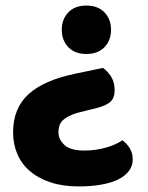

<svg xmlns="http://www.w3.org/2000/svg" viewBox="-20 -504 531 690"><path d="M350 -260Q366 -249 379 -229Q392 -209 392 -180Q392 -152 377 -138.5Q362 -125 332 -117L256 -98Q222 -87 206 -72Q190 -57 190 -28Q190 -3 211.5 17Q233 37 283 37Q324 37 360.5 26.5Q397 16 420 0Q436 12 446.5 29Q457 46 457 69Q457 93 442.5 111.5Q428 130 402.5 142Q377 154 341 160Q305 166 263 166Q206 166 162 151.5Q118 137 88 111.5Q58 86 42.5 50Q27 14 27 -28Q27 -115 82.5 -165.5Q138 -216 250 -239ZM379 -397Q379 -359 355.5 -334.5Q332 -310 290 -310Q249 -310 225.5 -334.5Q202 -359 202 -397Q202 -435 225.5 -459.5Q249 -484 290 -484Q332 -484 355.5 -459.5Q379 -435 379 -397Z"/></svg>

Font: Baloo Tammudu 2
Style: Bold
Weight: 700
Designer: Maithili Shingre, Omkar Shende and Ek Type
Foundry: Ek Type
Version: Version 1.640;hotconv 1.0.111;makeotfexe 2.5.65597; ttfautoh